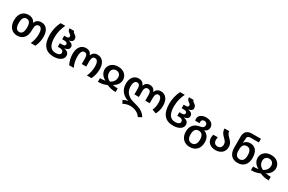

<svg xmlns="http://www.w3.org/2000/svg" viewBox="203 -2522 6803 4534"><g transform="rotate(30 3604.5 -255.0)"><path d="M292 10C441 10 535 -92 535 -269V-313C535 -407 568 -453 630 -453C691 -453 723 -385 723 -278C723 -177 704 -90 662 0H788C831 -90 851 -173 851 -285C851 -440 776 -552 644 -552C555 -552 501 -515 475 -444H469C441 -515 369 -552 290 -552C146 -552 50 -452 50 -272C50 -92 153 10 292 10ZM294 -89C213 -89 180 -158 180 -272C180 -387 213 -453 293 -453C372 -453 405 -387 405 -272C405 -158 372 -89 294 -89Z M1286 10C1441 10 1545 -61 1545 -157C1545 -234 1490 -273 1416 -285V-289C1475 -298 1535 -320 1535 -395C1535 -461 1468 -494 1415 -499V-503C1478 -515 1518 -543 1518 -595C1518 -651 1487 -677 1456 -697C1430 -714 1407 -731 1407 -760H1280C1280 -696 1316 -672 1346 -652C1368 -637 1386 -623 1386 -592C1386 -571 1371 -546 1321 -546H1260V-449H1316C1376 -449 1405 -431 1405 -395C1405 -354 1376 -341 1323 -341H1260V-243H1307C1388 -243 1415 -209 1415 -166C1415 -118 1367 -89 1286 -89C1142 -89 1080 -199 1080 -401C1080 -529 1113 -653 1166 -760H1039C984 -657 952 -524 952 -400C952 -126 1064 10 1286 10Z M1709 0H1835C1793 -90 1774 -175 1774 -277C1774 -397 1809 -453 1872 -453C1928 -453 1953 -403 1953 -325V-174H2075V-325C2075 -407 2102 -453 2155 -453C2223 -453 2254 -385 2254 -278C2254 -177 2235 -90 2193 0H2319C2363 -95 2383 -173 2383 -279C2383 -440 2308 -552 2168 -552C2091 -552 2040 -513 2016 -449H2011C1989 -513 1939 -552 1859 -552C1720 -552 1645 -440 1645 -279C1645 -173 1666 -95 1709 0Z M2493 0C2590 0 2666 -19 2734 -50C2802 -19 2878 0 2976 0V-99C2929 -99 2892 -102 2836 -111V-114C2937 -162 2986 -250 2986 -333C2986 -442 2903 -552 2735 -552C2566 -552 2483 -442 2483 -333C2483 -250 2532 -162 2632 -114V-111C2577 -102 2539 -99 2493 -99ZM2735 -145C2660 -183 2612 -242 2612 -327C2612 -397 2655 -453 2735 -453C2814 -453 2857 -397 2857 -327C2857 -242 2809 -183 2735 -145Z M3725 250 3818 203C3763 90 3635 33 3489 0C3331 -36 3215 -122 3215 -291C3215 -403 3250 -453 3308 -453C3364 -453 3389 -403 3389 -325V-174H3511V-331C3511 -407 3538 -453 3597 -453C3661 -453 3685 -402 3685 -331V-174H3806V-325C3806 -408 3834 -453 3887 -453C3945 -453 3981 -397 3981 -277C3981 -205 3970 -142 3940 -77L4049 -37C4091 -115 4110 -188 4110 -279C4110 -440 4034 -552 3899 -552C3823 -552 3771 -513 3748 -449H3742C3722 -513 3671 -552 3597 -552C3523 -552 3474 -513 3452 -449H3447C3425 -513 3375 -552 3295 -552C3161 -552 3086 -445 3086 -294C3086 -116 3193 -11 3338 34V37C3292 41 3244 58 3210 78L3254 161C3307 131 3369 109 3444 109C3544 109 3665 151 3725 250Z M4544 10C4699 10 4803 -61 4803 -157C4803 -234 4748 -273 4674 -285V-289C4733 -298 4793 -320 4793 -395C4793 -461 4726 -494 4673 -499V-503C4736 -515 4776 -543 4776 -595C4776 -651 4745 -677 4714 -697C4688 -714 4665 -731 4665 -760H4538C4538 -696 4574 -672 4604 -652C4626 -637 4644 -623 4644 -592C4644 -571 4629 -546 4579 -546H4518V-449H4574C4634 -449 4663 -431 4663 -395C4663 -354 4634 -341 4581 -341H4518V-243H4565C4646 -243 4673 -209 4673 -166C4673 -118 4625 -89 4544 -89C4400 -89 4338 -199 4338 -401C4338 -529 4371 -653 4424 -760H4297C4242 -657 4210 -524 4210 -400C4210 -126 4322 10 4544 10Z M5135 250C5296 250 5395 148 5395 -22C5395 -134 5347 -226 5241 -261V-265C5310 -288 5337 -338 5337 -396C5337 -484 5258 -552 5135 -552C5013 -552 4935 -492 4935 -402C4935 -386 4937 -371 4941 -354H5061C5059 -365 5057 -375 5057 -385C5057 -432 5084 -461 5135 -461C5185 -461 5214 -429 5214 -384C5214 -334 5185 -304 5110 -292C4970 -272 4878 -185 4878 -22C4878 148 4986 250 5135 250ZM5137 151C5047 151 5008 82 5008 -22C5008 -127 5046 -193 5136 -193C5226 -193 5265 -127 5265 -22C5265 82 5226 151 5137 151Z M5702 10C5844 10 5941 -77 5941 -207C5941 -302 5891 -357 5842 -404C5800 -446 5761 -486 5761 -542H5634C5634 -439 5691 -386 5740 -338C5777 -302 5811 -267 5811 -206C5811 -131 5771 -89 5702 -89C5634 -89 5592 -132 5592 -206C5592 -233 5596 -260 5602 -281H5480C5472 -259 5465 -232 5465 -198C5465 -63 5567 10 5702 10Z M6305 10C6458 10 6556 -88 6556 -270C6556 -453 6470 -545 6342 -545C6262 -545 6216 -514 6184 -469H6179C6182 -490 6186 -529 6186 -551V-578C6186 -637 6217 -660 6269 -660H6501V-760H6253C6147 -760 6058 -707 6058 -565V-269C6058 -87 6146 10 6305 10ZM6304 -89C6216 -89 6179 -152 6179 -255V-278C6179 -381 6209 -445 6308 -445C6385 -445 6426 -378 6426 -268C6426 -156 6390 -89 6304 -89Z M6666 0C6763 0 6839 -19 6907 -50C6975 -19 7051 0 7149 0V-99C7102 -99 7065 -102 7009 -111V-114C7110 -162 7159 -250 7159 -333C7159 -442 7076 -552 6908 -552C6739 -552 6656 -442 6656 -333C6656 -250 6705 -162 6805 -114V-111C6750 -102 6712 -99 6666 -99ZM6908 -145C6833 -183 6785 -242 6785 -327C6785 -397 6828 -453 6908 -453C6987 -453 7030 -397 7030 -327C7030 -242 6982 -183 6908 -145Z"/></g></svg>

Font: Noto Sans Georgian SemiBold
Style: Regular
Weight: 600
Designer: Monotype Design Team, Akaki Razmadze
Foundry: Google LLC
Version: Version 2.005